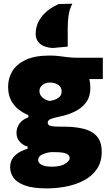

<svg xmlns="http://www.w3.org/2000/svg" viewBox="-20 -817 594 1042"><path d="M235.5 205.5Q159 205.5 115.2 189.5Q71.5 173.5 53.2 147.5Q35 121.5 35 91.5Q35 59 51.2 38.5Q67.5 18 89.8 6.5Q112 -5 130 -10V-21.5Q110 -25.5 89.8 -45Q69.5 -64.5 69.5 -97Q69.5 -122 84.8 -145Q100 -168 134 -180.5V-192.5Q107.5 -202.5 82.2 -221.8Q57 -241 40.5 -271.8Q24 -302.5 24 -346.5Q24 -392.5 47 -430.8Q70 -469 119.5 -492.2Q169 -515.5 248.5 -515.5Q279 -515.5 301.2 -512.5Q323.5 -509.5 348.2 -506.5Q373 -503.5 410.5 -503.5H538V-388H464.5Q470.5 -365.5 470.5 -339.5Q470.5 -293.5 448 -262.5Q425.5 -231.5 388.8 -213Q352 -194.5 309 -185.5Q273 -178 256 -171.5Q239 -165 239 -150.5Q239 -137.5 255.5 -133.5Q272 -129.5 308 -129.5H327Q387.5 -129.5 433.8 -118Q480 -106.5 506 -77Q532 -47.5 532 7Q532 62.5 505.5 100.8Q479 139 435.5 162Q392 185 339.5 195.2Q287 205.5 235.5 205.5ZM247.5 -269.5Q270.5 -270.5 292.5 -283.2Q314.5 -296 314.5 -320Q314.5 -343.5 296.2 -356.2Q278 -369 252 -369Q228 -369 211 -356.2Q194 -343.5 194 -323Q194 -303 210 -288.5Q226 -274 247.5 -269.5ZM261 87.5Q310.5 87.5 334.5 71Q358.5 54.5 358.5 41.5Q358.5 27 342.2 17.8Q326 8.5 271.5 8.5H257.5Q233 11 210 21.2Q187 31.5 187 51.5Q187 66.5 205 77Q223 87.5 261 87.5ZM266 -556.5Q221 -559 197.2 -579.5Q173.5 -600 173.5 -632.5Q173.5 -684.5 206.2 -726.5Q239 -768.5 298 -795L372.5 -797Q356.5 -765 352 -732.5Q347.5 -700 347.5 -663.5V-564Z"/></svg>

Font: Commissioner ExtraBold
Style: Regular
Weight: 800
Designer: Kostas Bartsokas
Foundry: Kostas Bartsokas
Version: Version 1.000; ttfautohint (v1.8.3)